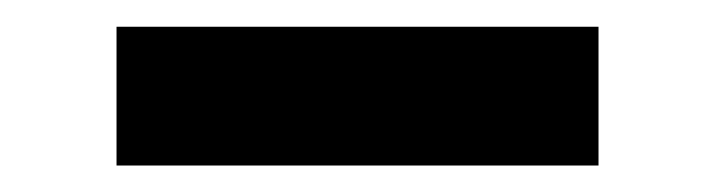

<svg xmlns="http://www.w3.org/2000/svg" viewBox="-20 -694 540 145"><path d="M432 -673.8V-569H68V-673.8Z"/></svg>

Font: Work Sans
Style: Regular
Weight: 400
Designer: Wei Huang
Foundry: Wei Huang
Version: Version 2.006; ttfautohint (v1.8.1.43-b0c9)